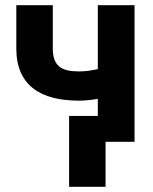

<svg xmlns="http://www.w3.org/2000/svg" viewBox="-20 -548 593 742"><path d="M285 -272C217 -272 184 -293 184 -361V-528H43V-361C43 -216 139 -159 285 -159C310 -159 335 -162 358 -166V0H500V-528H358V-281C335 -276 313 -272 285 -272ZM388 174V-100H247V174Z"/></svg>

Font: Asimov
Style: Regular
Weight: 500
Designer: Google
Version: Version 2.000980; 2014